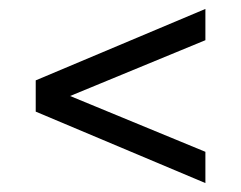

<svg xmlns="http://www.w3.org/2000/svg" viewBox="-20 -532 540 430"><path d="M60 -282V-352L440 -512V-442L137 -317L440 -192V-122Z"/></svg>

Font: Strait
Style: Regular
Weight: 400
Width: 3
Designer: Eduardo Rodriguez Tunni
Foundry: Eduardo Rodriguez Tunni
Version: Version 1.001